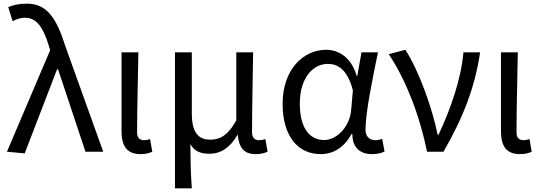

<svg xmlns="http://www.w3.org/2000/svg" viewBox="-20 -829 2957 1049"><path d="M115 9 292 -451H297L447 0H544L338 -574C289 -730 236 -809 128 -809C80 -809 51 -801 25 -790L49 -713C68 -723 88 -732 118 -732C180 -732 217 -678 247 -578L254 -555L18 0Z M747 13C778 13 797 7 812 0L800 -69C788 -65 777 -63 767 -63C744 -63 729 -75 729 -106C729 -237 734 -396 736 -543H644V-112C644 -32 673 13 747 13Z M936 200H1028C1022 114 1021 66 1020 -41C1046 2 1081 11 1126 11C1185 11 1238 -22 1277 -92H1279C1286 -19 1315 13 1377 13C1407 13 1425 7 1442 0L1430 -69C1416 -65 1406 -63 1396 -63C1373 -63 1357 -75 1357 -106C1357 -237 1361 -396 1363 -543H1271V-171C1221 -82 1176 -66 1127 -66C1057 -66 1028 -115 1028 -210V-543H936Z M1732 13C1803 13 1860 -24 1901 -97H1905C1905 -22 1948 13 2012 13C2044 13 2067 6 2081 -1L2068 -71C2057 -66 2043 -63 2031 -63C2001 -63 1977 -82 1977 -119C1977 -218 2016 -400 2045 -543H1955L1932 -414H1929C1899 -517 1829 -557 1762 -557C1636 -557 1524 -448 1524 -262C1524 -83 1609 13 1732 13ZM1751 -64C1667 -64 1618 -136 1618 -263C1618 -406 1692 -480 1771 -480C1822 -480 1878 -453 1908 -335L1899 -232C1893 -140 1822 -64 1751 -64Z M2313 0H2403C2513 -191 2575 -354 2603 -543H2512C2499 -396 2442 -233 2376 -93H2371C2341 -241 2270 -439 2195 -557L2104 -533C2197 -394 2273 -199 2313 0Z M2820 13C2851 13 2870 7 2885 0L2873 -69C2861 -65 2850 -63 2840 -63C2817 -63 2802 -75 2802 -106C2802 -237 2807 -396 2809 -543H2717V-112C2717 -32 2746 13 2820 13Z"/></svg>

Font: Noto Sans CJK JP
Style: Regular
Weight: 400
Designer: Ryoko NISHIZUKA 西塚涼子 (kana, bopomofo & ideographs); Paul D. Hunt (Latin, Greek & Cyrillic); Sandoll Communications 산돌커뮤니
Foundry: Adobe
Version: Version 2.004;hotconv 1.0.118;makeotfexe 2.5.65603